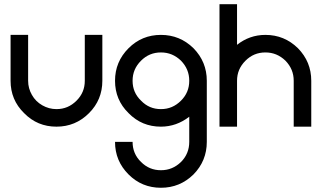

<svg xmlns="http://www.w3.org/2000/svg" viewBox="-20 -599 1523 908"><path d="M247 0C307 0 358 -21 401 -64C443 -106 464 -157 464 -217V-434H381V-217C381 -180 368 -149 342 -123C315 -96 284 -83 247 -83C223 -83 201 -89 180 -101C159 -113 143 -129 131 -150C119 -171 113 -193 113 -217V-434H30V-217C30 -157 51 -106 94 -64C136 -21 187 0 247 0Z M741 289C801 289 852 268 895 226C937 183 958 132 958 72V-217C958 -277 937 -328 895 -371C852 -413 801 -434 741 -434C681 -434 630 -413 588 -371C545 -328 524 -277 524 -217C524 -157 545 -106 588 -64C630 -21 681 0 741 0C790 0 835 -16 875 -47V72C875 109 862 141 836 167C809 193 778 206 741 206C704 206 673 193 647 167C620 141 607 109 607 72H524C524 132 545 183 588 226C630 268 681 289 741 289ZM741 -83C704 -83 673 -96 647 -123C620 -149 607 -180 607 -217C607 -254 620 -285 647 -312C673 -338 704 -351 741 -351C778 -351 809 -338 836 -312C862 -285 875 -254 875 -217C875 -180 862 -149 836 -123C809 -96 778 -83 741 -83Z M1018 0H1101V-217C1101 -254 1114 -285 1141 -312C1167 -338 1198 -351 1235 -351C1272 -351 1303 -338 1330 -312C1356 -285 1369 -254 1369 -217V0H1452V-217C1452 -277 1431 -328 1389 -371C1346 -413 1295 -434 1235 -434C1185 -434 1140 -418 1101 -387V-579H1018Z"/></svg>

Font: Kunika
Style: Regular
Weight: 400
Designer: Leo Kuroshita
Foundry: kurogedelic
Version: Version 1.000;PS 001.000;hotconv 1.0.88;makeotf.lib2.5.64775